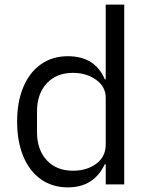

<svg xmlns="http://www.w3.org/2000/svg" viewBox="-20 -797 648 830"><path d="M54 -271Q54 -357 81 -421Q108 -485 157.5 -519.5Q207 -554 273 -554Q391 -554 433 -454H437V-777H517V0H437V-87H433Q409 -37 369.5 -12Q330 13 273 13Q207 13 157.5 -21.5Q108 -56 81 -120.5Q54 -185 54 -271ZM437 -172V-375Q437 -422 395.5 -452Q354 -482 295 -482Q224 -482 182 -436.5Q140 -391 140 -316V-226Q140 -150 182 -104.5Q224 -59 295 -59Q356 -59 396.5 -89.5Q437 -120 437 -172Z"/></svg>

Font: IBM Plex Sans JP
Style: Regular
Weight: 400
Designer: Mike Abbink; Paul van der Laan; Pieter van Rosmalen; Wujin Sim; Yejin Wi; Jinhee Kim; Boomi Park; Yona Kim; Kichan Ma
Foundry: Sandoll Inc.
Version: Version 1.001